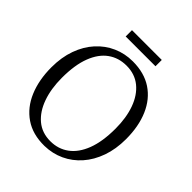

<svg xmlns="http://www.w3.org/2000/svg" viewBox="-240 -1034 1196 1196"><g transform="rotate(45 358.0 -436.0)"><path d="M351 11Q248 12.5 177.5 -35.8Q107 -84 71 -169.8Q35 -255.5 35 -366Q35 -454.5 60.5 -525.5Q86 -596.5 131.8 -647Q177.5 -697.5 238 -724.2Q298.5 -751 368 -751Q469 -751 538.5 -704.8Q608 -658.5 644.2 -574.5Q680.5 -490.5 680.5 -378Q680.5 -290.5 655.2 -219.2Q630 -148 585 -97Q540 -46 480.2 -18.2Q420.5 9.5 351 11ZM356 -35.5Q425 -35.5 477.2 -73.8Q529.5 -112 558.8 -188.2Q588 -264.5 588 -378Q588 -474 561.5 -547.5Q535 -621 483.8 -662.8Q432.5 -704.5 359 -704.5Q289.5 -704.5 237.5 -667.2Q185.5 -630 156.5 -554.8Q127.5 -479.5 127.5 -366Q127.5 -270 154 -195.5Q180.5 -121 231.2 -78.2Q282 -35.5 356 -35.5ZM489 -884.5V-829H226.5V-884.5Z"/></g></svg>

Font: Merriweather 20pt Light
Style: Regular
Weight: 300
Version: Version 2.100